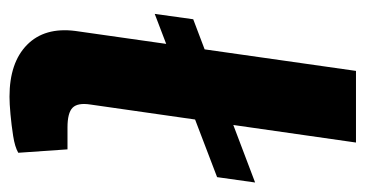

<svg xmlns="http://www.w3.org/2000/svg" viewBox="-198 -542 751 394"><g transform="rotate(90 177.0 -344.5)"><path d="M354 -493 343 -415 8 -287 19 -366ZM272 -700 194 -155Q190 -129 200.5 -118.5Q211 -108 241 -108H286L293 -7Q281 0 258.5 3.5Q236 7 214 9Q192 11 178 11Q108 11 71.5 -25Q35 -61 43 -124L125 -700Z"/></g></svg>

Font: Exo 2
Style: Bold Italic
Weight: 700
Italic angle: -8°
Designer: Natanael Gama
Foundry: Natanael Gama
Version: Version 2.010